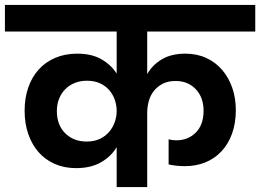

<svg xmlns="http://www.w3.org/2000/svg" viewBox="-41 -760 1057 780"><path d="M433 -162Q410 -124 369 -100.5Q328 -77 268 -77Q220 -77 181.5 -94Q143 -111 116 -141.5Q89 -172 74 -215Q59 -258 59 -310Q59 -362 74 -405Q89 -448 117 -478.5Q145 -509 184.5 -525.5Q224 -542 273 -542Q331 -542 370.5 -519.5Q410 -497 433 -461V-632H-21V-740H996V-632H557V-459Q578 -496 616.5 -519Q655 -542 712 -542Q759 -542 797 -524.5Q835 -507 861.5 -476Q888 -445 902.5 -403.5Q917 -362 917 -313Q917 -259 901.5 -216.5Q886 -174 858 -144.5Q830 -115 792.5 -100Q755 -85 710 -85Q675 -85 644 -92V-194Q651 -192 659 -191Q667 -190 675 -190Q723 -190 754.5 -221.5Q786 -253 786 -310Q786 -364 754.5 -397.5Q723 -431 672 -431Q642 -431 620.5 -420Q599 -409 584.5 -391Q570 -373 563.5 -349.5Q557 -326 557 -301V0H433ZM311 -185Q342 -185 365 -196Q388 -207 403 -225Q418 -243 425.5 -265Q433 -287 433 -309Q433 -332 425.5 -354Q418 -376 403 -393.5Q388 -411 365.5 -421.5Q343 -432 312 -432Q286 -432 264 -423.5Q242 -415 225.5 -399Q209 -383 199.5 -360Q190 -337 190 -309Q190 -252 224 -218.5Q258 -185 311 -185Z"/></svg>

Font: Poppins SemiBold
Style: Regular
Weight: 600
Designer: Ninad Kale (Devanagari), Jonny Pinhorn (Latin)
Foundry: Indian Type Foundry
Version: Version 3.002 2017